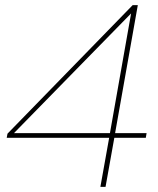

<svg xmlns="http://www.w3.org/2000/svg" viewBox="-20 -724 614 744"><path d="M369 0 403 -190H6L9 -206L494 -704H514L426 -208H548L545 -190H423L389 0ZM34 -208H406L488 -672Z"/></svg>

Font: Poppins Thin
Style: Italic
Weight: 250
Italic angle: -10°
Designer: Ninad Kale (Devanagari), Jonny Pinhorn (Latin)
Foundry: Indian Type Foundry
Version: Version 3.200;PS 1.000;hotconv 16.6.54;makeotf.lib2.5.65590